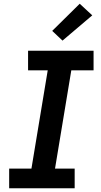

<svg xmlns="http://www.w3.org/2000/svg" viewBox="-20 -1006 540 1026"><path d="M29 0V-105H148L235 -630H130V-735H480V-630H361L274 -105H379V0ZM314 -789 259 -841 406 -986 473 -924Z"/></svg>

Font: Iosevka Curly Slab Extrabold
Style: Italic
Weight: 800
Italic angle: -9°
Monospace: yes
Designer: Belleve Invis
Foundry: Belleve Invis
Version: Version 22.1.2; ttfautohint (v1.8.4)